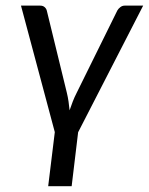

<svg xmlns="http://www.w3.org/2000/svg" viewBox="-20 -497 526 679"><path d="M256.3 -29.3 233.4 161.6H150.4L173.8 -29.8L54.2 -477.1H122.1Q131.8 -477.1 137.7 -471.9Q143.6 -466.8 145.5 -459.5L216.3 -169.4Q220.2 -153.3 222.4 -137.9Q224.6 -122.6 226.1 -106.9Q231.4 -122.6 237.3 -137.9Q243.2 -153.3 251.5 -169.4L395 -460Q398.9 -466.8 405.8 -471.9Q412.6 -477.1 420.9 -477.1H486.3Z"/></svg>

Font: Carlito
Style: Italic
Weight: 400
Italic angle: -7°
Designer: Lukasz Dziedzic
Foundry: tyPoland Lukasz Dziedzic
Version: Version 1.104